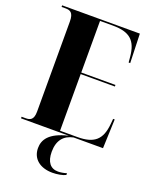

<svg xmlns="http://www.w3.org/2000/svg" viewBox="-172 -807 907 1140"><g transform="rotate(20 281.5 -237.0)"><path d="M18 0H320C201 28 173 80 173 131C173 200 226 240 303 240C332 240 367 234 386 224V213C366 219 347 222 332 222C284 222 257 188 257 124C257 51 292 12 350 0H536L543 -184H533L530 -151C521 -49 476 -10 370 -10H261V-368H477V-378H261V-704H342C449 -704 493 -665 502 -564L505 -530H515L509 -714H18V-704H43C72 -704 94 -696 94 -639V-70C94 -17 71 -10 43 -10H18Z"/></g></svg>

Font: Noto Serif Display ExtraCondensed Black
Style: Regular
Weight: 900
Width: 2
Designer: Monotype Design Team
Foundry: Monotype Imaging Inc.
Version: Version 2.009